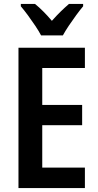

<svg xmlns="http://www.w3.org/2000/svg" viewBox="-20 -957 498 977"><path d="M412 0H74V-714H412V-611H195V-423H398V-320H195V-104H412ZM189 -777Q178 -798 160 -825Q142 -852 122.5 -878.5Q103 -905 86 -925V-937H158Q178 -921 200 -899Q222 -877 244 -851Q269 -879 289 -898.5Q309 -918 331 -937H403V-925Q387 -906 367.5 -879.5Q348 -853 330 -826Q312 -799 300 -777Z"/></svg>

Font: Noto Sans Khmer Condensed SemiBold
Style: Regular
Weight: 600
Width: 3
Designer: Danh Hong and the Monotype Design Team
Foundry: Monotype Imaging Inc.
Version: Version 2.004